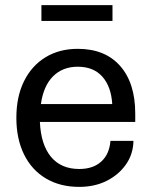

<svg xmlns="http://www.w3.org/2000/svg" viewBox="-20 -721 595 751"><path d="M290 10Q215 10 159.5 -23Q104 -56 74 -117Q44 -178 44 -260Q44 -343 74 -403.5Q104 -464 158 -497Q212 -530 284 -530Q391 -530 450 -463Q509 -396 509 -277V-244H136Q140 -155 179.5 -107.5Q219 -60 290 -60Q344 -60 376 -89Q408 -118 412 -170H502Q501 -118 472.5 -77.5Q444 -37 397 -13.5Q350 10 290 10ZM284 -460Q225 -460 187.5 -422.5Q150 -385 140 -314H419Q415 -382 380.5 -421Q346 -460 284 -460ZM142 -639V-701H420V-639Z"/></svg>

Font: Hedvig Letters Sans
Style: Regular
Weight: 400
Designer: Alexander Örn & Tor Weibull
Foundry: Kanon Foundry
Version: Version 1.000; ttfautohint (v1.8.4.7-5d5b)